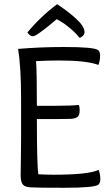

<svg xmlns="http://www.w3.org/2000/svg" viewBox="-20 -889 526 911"><path d="M251 -869Q298 -839 339.5 -801.5Q381 -764 381 -737Q381 -719 358 -709Q339 -733 312 -755.5Q285 -778 267 -788L249 -798Q243 -793 230.5 -782.5Q218 -772 210.5 -766Q203 -760 192 -751.5Q181 -743 173.5 -737.5Q166 -732 158.5 -727Q151 -722 145 -719.5Q139 -717 135 -717Q123 -717 110 -735Q174 -812 251 -869ZM151 -599Q155 -555 155 -387H234Q318 -387 354 -391Q358 -383 358 -365Q358 -342 347.5 -334Q337 -326 314 -325Q288 -324 243 -324H155Q155 -106 162 -62Q206 -60 233 -60Q401 -60 448 -83Q456 -63 456 -39Q456 -21 447 -13Q429 2 285 2Q157 2 127 0Q98 -1 88 -14Q78 -27 78 -57Q78 -73 79 -131Q80 -189 80 -224V-424Q80 -567 66 -657Q173 -666 284 -666Q428 -666 446 -651Q455 -643 455 -625Q455 -601 447 -581Q390 -602 261 -602Q208 -602 151 -599Z"/></svg>

Font: Overlock SC
Style: Regular
Weight: 400
Designer: Dario Muhafara
Foundry: Dario Manuel Muhafara
Version: Version 1.001